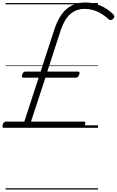

<svg xmlns="http://www.w3.org/2000/svg" viewBox="-45 -1035 946 1555"><path d="M-14 0Q-23 0 -24.5 -6.5Q-26 -13 -22 -27Q-18 -41 -11.5 -45.5Q-5 -50 2 -50H152L268 -406H143Q136 -406 133 -411.5Q130 -417 135 -431Q140 -445 146 -450Q152 -455 159 -455H284L395 -796Q419 -869 453.5 -917.5Q488 -966 536 -990.5Q584 -1015 647 -1015Q712 -1015 772 -988Q832 -961 874 -917Q881 -909 881 -900.5Q881 -892 870 -881Q859 -872 850.5 -872.5Q842 -873 833 -880Q791 -920 742 -941.5Q693 -963 642 -963Q571 -963 523.5 -920.5Q476 -878 447 -791L338 -455H587Q596 -455 598.5 -450Q601 -445 597 -432Q592 -418 586 -412Q580 -406 571 -406H323L206 -50H635Q643 -50 645.5 -45Q648 -40 644 -27Q640 -13 634 -6.5Q628 0 618 0ZM0 490H749V500H0ZM0 -20H749V0H0ZM0 -505H749V-500H0ZM0 -1010H749V-1000H0Z"/></svg>

Font: Playwrite AU TAS Guides
Style: Regular
Weight: 400
Designer: Veronika Burian, José Scaglione
Foundry: TypeTogether
Version: Version 1.003